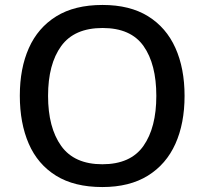

<svg xmlns="http://www.w3.org/2000/svg" viewBox="-20 -745 825 775"><path d="M725 -358Q725 -247 688 -164.5Q651 -82 577 -36Q503 10 393 10Q280 10 206 -36Q132 -82 96 -165Q60 -248 60 -359Q60 -469 96.5 -551Q133 -633 207 -679Q281 -725 394 -725Q504 -725 577.5 -679.5Q651 -634 688 -551.5Q725 -469 725 -358ZM174 -358Q174 -230 227 -156Q280 -82 393 -82Q507 -82 559 -156Q611 -230 611 -358Q611 -486 559.5 -559Q508 -632 394 -632Q280 -632 227 -559Q174 -486 174 -358Z"/></svg>

Font: Noto Sans Tamil Medium
Style: Regular
Weight: 500
Designer: Jelle Bosma - Monotype Design Team
Foundry: Monotype Imaging Inc.
Version: Version 2.004; ttfautohint (v1.8.4.7-5d5b)